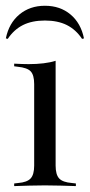

<svg xmlns="http://www.w3.org/2000/svg" viewBox="-23 -630 305 650"><path d="M92.7 -206.5V-345.2Q92.7 -375.8 81 -388.3Q69.4 -400.8 37.1 -404L25 -405.6V-414.5Q41.9 -413.7 52.8 -413.3Q63.7 -412.9 74.2 -412.9Q100.8 -412.9 124.2 -415.7Q147.6 -418.5 165.3 -424.2V-414.5V-206.5ZM129 -2.4Q100.8 -2.4 76.2 -1.6Q51.6 -0.8 25 0V-8.9L38.7 -10.5Q68.5 -12.9 80.6 -25.8Q92.7 -38.7 92.7 -69.4V-206.5H165.3V-69.4Q165.3 -38.7 177.4 -25.8Q189.5 -12.9 220.2 -10.5L233.9 -8.9V0Q207.3 -0.8 182.3 -1.6Q157.3 -2.4 129 -2.4ZM129 -610.5Q180.6 -610.5 215.7 -581Q250.8 -551.6 261.3 -500L254.8 -498.4Q233.9 -529.8 203.2 -545.2Q172.6 -560.5 129 -560.5Q85.5 -560.5 54.8 -545.2Q24.2 -529.8 3.2 -498.4L-3.2 -500Q7.3 -551.6 42.7 -581Q78.2 -610.5 129 -610.5Z"/></svg>

Font: Playfair 144pt SemiCondensed Light
Style: Regular
Weight: 300
Width: 4
Designer: Claus Eggers Sørensen
Foundry: Claus Eggers Sørensen
Version: Version 2.203